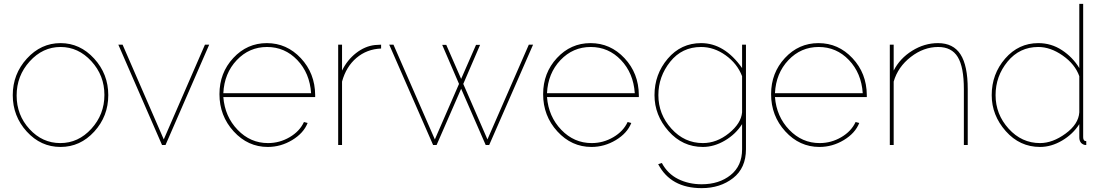

<svg xmlns="http://www.w3.org/2000/svg" viewBox="-20 -750 5707 993"><path d="M467.5 -69.5Q395 10 293 10Q191 10 118.5 -69.5Q46 -149 46 -258Q46 -367 119 -447Q192 -527 293 -527Q394 -527 467 -447Q540 -367 540 -258Q540 -149 467.5 -69.5ZM66 -256Q66 -155 132.5 -82.5Q199 -10 292 -10Q385 -10 452.5 -84Q520 -158 520 -259Q520 -360 452.5 -433.5Q385 -507 293 -507Q201 -507 133.5 -432.5Q66 -358 66 -256Z M836 0H818L592 -519H614L827 -29L1040 -519H1062Z M1365 10Q1262 10 1188.5 -70.5Q1115 -151 1115 -263Q1115 -373 1186.5 -450Q1258 -527 1360 -527Q1463 -527 1536 -449Q1609 -371 1610 -259V-248H1135Q1143 -147 1209 -78.5Q1275 -10 1366 -10Q1426 -10 1478 -40.5Q1530 -71 1552 -119L1571 -114Q1550 -61 1491 -25.5Q1432 10 1365 10ZM1135 -268H1589Q1582 -372 1517.5 -439.5Q1453 -507 1361 -507Q1269 -507 1204.5 -439Q1140 -371 1135 -268Z M1951 -519V-499Q1877 -496 1823.5 -450.5Q1770 -405 1749 -328V0H1729V-519H1749V-385Q1776 -440 1821.5 -475.5Q1867 -511 1918 -517Q1944 -519 1951 -519Z M2501 -29 2715 -519H2737L2510 0H2492L2365 -291L2238 0H2220L1993 -519H2015L2229 -29L2354 -316L2267 -518H2288L2365 -342L2442 -518H2463L2376 -316Z M3039 10Q2936 10 2862.5 -70.5Q2789 -151 2789 -263Q2789 -373 2860.5 -450Q2932 -527 3034 -527Q3137 -527 3210 -449Q3283 -371 3284 -259V-248H2809Q2817 -147 2883 -78.5Q2949 -10 3040 -10Q3100 -10 3152 -40.5Q3204 -71 3226 -119L3245 -114Q3224 -61 3165 -25.5Q3106 10 3039 10ZM2809 -268H3263Q3256 -372 3191.5 -439.5Q3127 -507 3035 -507Q2943 -507 2878.5 -439Q2814 -371 2809 -268Z M3615 10Q3510 10 3437.5 -72Q3365 -154 3365 -258Q3365 -366 3433.5 -446.5Q3502 -527 3606 -527Q3727 -527 3818 -398V-519H3838V22Q3838 119 3771.5 171Q3705 223 3609 223Q3449 223 3384 99L3403 93Q3433 149 3487.5 176Q3542 203 3609 203Q3699 203 3758.5 155.5Q3818 108 3818 22V-108Q3785 -56 3729 -23Q3673 10 3615 10ZM3615 -10Q3687 -10 3750 -61Q3813 -112 3818 -169V-356Q3793 -421 3733 -464Q3673 -507 3606 -507Q3507 -507 3446 -430.5Q3385 -354 3385 -258Q3385 -159 3452.5 -84.5Q3520 -10 3615 -10Z M4218 10Q4115 10 4041.5 -70.5Q3968 -151 3968 -263Q3968 -373 4039.5 -450Q4111 -527 4213 -527Q4316 -527 4389 -449Q4462 -371 4463 -259V-248H3988Q3996 -147 4062 -78.5Q4128 -10 4219 -10Q4279 -10 4331 -40.5Q4383 -71 4405 -119L4424 -114Q4403 -61 4344 -25.5Q4285 10 4218 10ZM3988 -268H4442Q4435 -372 4370.5 -439.5Q4306 -507 4214 -507Q4122 -507 4057.5 -439Q3993 -371 3988 -268Z M4985 -289V0H4965V-289Q4965 -403 4933.5 -455Q4902 -507 4832 -507Q4757 -507 4690.5 -455.5Q4624 -404 4602 -328V0H4582V-519H4602V-385Q4634 -448 4697.5 -487.5Q4761 -527 4831 -527Q4910 -527 4947.5 -469Q4985 -411 4985 -289Z M5359 10Q5254 10 5181.5 -72Q5109 -154 5109 -258Q5109 -367 5178.5 -447Q5248 -527 5350 -527Q5417 -527 5472.5 -490.5Q5528 -454 5562 -398V-730H5582V-40Q5582 -20 5598 -20V0Q5589 0 5585 -2Q5562 -11 5562 -40V-108Q5529 -56 5473 -23Q5417 10 5359 10ZM5359 -10Q5424 -10 5491 -59Q5558 -108 5562 -169V-356Q5540 -418 5476.5 -462.5Q5413 -507 5350 -507Q5253 -507 5191 -431.5Q5129 -356 5129 -258Q5129 -159 5196.5 -84.5Q5264 -10 5359 -10Z"/></svg>

Font: Raleway
Style: Thin
Weight: 100
Designer: Matt McInerney, Pablo Impallari, Rodrigo Fuenzalida
Foundry: Matt McInerney, Pablo Impallari, Rodrigo Fuenzalida
Version: Version 3.000